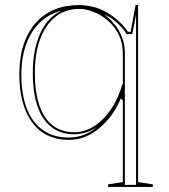

<svg xmlns="http://www.w3.org/2000/svg" viewBox="-20 -535 663 755"><path d="M405 200V190L463 181V-140L455 -148Q445 -123 427 -95Q409 -67 383 -42Q357 -17 324 -1Q291 15 250 15Q203 15 166.5 -3Q130 -21 105.5 -55Q81 -89 68.5 -136Q56 -183 56 -241Q56 -309 73 -360Q90 -411 121 -445.5Q152 -480 194.5 -497.5Q237 -515 290 -515Q319 -515 346.5 -508Q374 -501 398.5 -487Q423 -473 444.5 -454Q466 -435 483 -410H494L513 -515H523V181L581 190V200ZM250 6Q282 6 310 -5Q338 -16 361 -35Q340 -21 317 -14Q294 -7 271 -7Q220 -7 183.5 -34.5Q147 -62 128 -115.5Q109 -169 109 -248Q109 -339 137.5 -402.5Q166 -466 221 -493Q174 -481 138.5 -448Q103 -415 83.5 -362.5Q64 -310 64 -241Q64 -165 85 -109.5Q106 -54 148 -24Q190 6 250 6ZM273 -15Q311 -15 348 -37.5Q385 -60 415 -103.5Q445 -147 463 -208V-323Q463 -367 446.5 -399.5Q430 -432 403.5 -454.5Q377 -477 347.5 -488.5Q318 -500 292 -500Q237 -500 198 -469Q159 -438 138 -381.5Q117 -325 117 -248Q117 -174 134.5 -121.5Q152 -69 187 -42Q222 -15 273 -15ZM471 192H515V-477L500 -401H478Q468 -417 455 -431Q442 -445 425.5 -457.5Q409 -470 389 -479Q426 -452 447.5 -414.5Q469 -377 471 -332Z"/></svg>

Font: Kalnia Glaze Thin Light
Style: Regular
Weight: 300
Version: Version 1.110